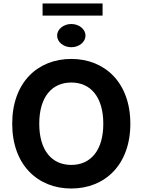

<svg xmlns="http://www.w3.org/2000/svg" viewBox="-20 -1077 822 1107"><path d="M731.5 -363.6C731.5 -601.6 583.8 -737.2 391 -737.2C197.1 -737.2 50.4 -601.6 50.4 -363.6C50.4 -126.8 197.1 9.9 391 9.9C583.8 9.9 731.5 -125.7 731.5 -363.6ZM575.6 -363.6C575.6 -209.5 502.5 -126.1 391 -126.1C279.1 -126.1 206.3 -209.5 206.3 -363.6C206.3 -517.8 279.1 -601.2 391 -601.2C502.5 -601.2 575.6 -517.8 575.6 -363.6ZM571.4 -1057.2H225.5V-986.9H571.4ZM391 -804.7C436.1 -804.7 473 -834.9 473 -871.8C473 -908.4 436.1 -938.6 391 -938.6C346.2 -938.6 309.3 -908.4 309.3 -871.8C309.3 -834.9 346.2 -804.7 391 -804.7Z"/></svg>

Font: Karasuma Gothic
Style: Bold
Weight: 700
Designer: Rasmus Andersson / Ryoko Nishizuka
Foundry: Genbu
Version: Version 1.00